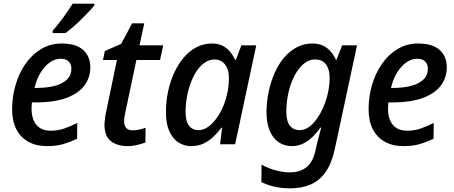

<svg xmlns="http://www.w3.org/2000/svg" viewBox="-20 -786 2476 1046"><path d="M236 10Q177 10 134 -14Q91 -38 68.5 -83Q46 -128 46 -192Q46 -257 64 -320.5Q82 -384 117 -435.5Q152 -487 202.5 -518Q253 -549 317 -549Q394 -549 433 -514Q472 -479 472 -419Q472 -364 440.5 -321Q409 -278 343 -253Q277 -228 173 -228H154Q153 -219 152.5 -210.5Q152 -202 152 -194Q152 -138 178 -106Q204 -74 257 -74Q295 -74 327.5 -85Q360 -96 401 -116L400 -30Q362 -12 324.5 -1Q287 10 236 10ZM179 -307Q235 -307 277.5 -318Q320 -329 344.5 -352.5Q369 -376 369 -412Q369 -436 354.5 -451Q340 -466 309 -466Q281 -466 253 -447Q225 -428 202.5 -392.5Q180 -357 168 -307ZM267 -619Q284 -638 304 -663.5Q324 -689 343 -716.5Q362 -744 376 -766H494V-757Q484 -744 465 -723.5Q446 -703 423.5 -681Q401 -659 378.5 -639.5Q356 -620 337 -606H267Z M675 10Q620 10 584.5 -16.5Q549 -43 549 -110Q550 -124 552 -141Q554 -158 558 -176L617 -459H541L551 -508L640 -547L700 -659H766L740 -539H869L852 -459H723L663 -175Q661 -164 658.5 -150.5Q656 -137 656 -125Q656 -103 667 -89.5Q678 -76 702 -76Q720 -76 736.5 -79.5Q753 -83 773 -90L772 -10Q756 -3 729 3.5Q702 10 675 10Z M1022 10Q983 10 952 -10Q921 -30 902.5 -71Q884 -112 884 -174Q884 -232 895.5 -287Q907 -342 929 -389.5Q951 -437 981.5 -473Q1012 -509 1051 -529Q1090 -549 1134 -549Q1168 -549 1192 -537Q1216 -525 1233 -504.5Q1250 -484 1261 -460H1265L1295 -539H1376L1261 0H1179L1190 -91H1187Q1166 -63 1141.5 -40Q1117 -17 1087.5 -3.5Q1058 10 1022 10ZM1062 -77Q1094 -77 1124.5 -103Q1155 -129 1179.5 -172.5Q1204 -216 1216 -269Q1223 -296 1225 -320Q1227 -344 1227 -364Q1227 -407 1206 -434.5Q1185 -462 1148 -462Q1122 -462 1098 -446.5Q1074 -431 1054.5 -403.5Q1035 -376 1021 -339.5Q1007 -303 999 -261.5Q991 -220 991 -176Q991 -126 1009.5 -101.5Q1028 -77 1062 -77Z M1562 240Q1512 240 1473 230.5Q1434 221 1404 206L1405 111Q1424 122 1449 131.5Q1474 141 1502 147Q1530 153 1558 153Q1614 153 1649.5 125Q1685 97 1699 33L1706 1Q1710 -14 1714.5 -32.5Q1719 -51 1723.5 -67Q1728 -83 1730 -91H1726Q1707 -64 1683.5 -41Q1660 -18 1632 -4Q1604 10 1569 10Q1530 10 1499 -10.5Q1468 -31 1450 -72Q1432 -113 1432 -174Q1432 -231 1443.5 -285.5Q1455 -340 1476 -388Q1497 -436 1527.5 -472Q1558 -508 1597 -528.5Q1636 -549 1681 -549Q1716 -549 1740.5 -537Q1765 -525 1782 -505Q1799 -485 1810 -460H1813L1844 -539H1925L1804 26Q1787 104 1754 151Q1721 198 1672.5 219Q1624 240 1562 240ZM1613 -77Q1633 -77 1653 -88Q1673 -99 1691 -119.5Q1709 -140 1724.5 -167.5Q1740 -195 1751.5 -227Q1763 -259 1769.5 -293.5Q1776 -328 1776 -362Q1776 -407 1756.5 -434.5Q1737 -462 1695 -462Q1668 -462 1644 -445.5Q1620 -429 1601 -401Q1582 -373 1568 -336.5Q1554 -300 1547 -259Q1540 -218 1540 -176Q1540 -126 1559 -101.5Q1578 -77 1613 -77Z M2178 10Q2119 10 2076 -14Q2033 -38 2010.5 -83Q1988 -128 1988 -192Q1988 -257 2006 -320.5Q2024 -384 2059 -435.5Q2094 -487 2144.5 -518Q2195 -549 2259 -549Q2336 -549 2375 -514Q2414 -479 2414 -419Q2414 -364 2382.5 -321Q2351 -278 2285 -253Q2219 -228 2115 -228H2096Q2095 -219 2094.5 -210.5Q2094 -202 2094 -194Q2094 -138 2120 -106Q2146 -74 2199 -74Q2237 -74 2269.5 -85Q2302 -96 2343 -116L2342 -30Q2304 -12 2266.5 -1Q2229 10 2178 10ZM2121 -307Q2177 -307 2219.5 -318Q2262 -329 2286.5 -352.5Q2311 -376 2311 -412Q2311 -436 2296.5 -451Q2282 -466 2251 -466Q2223 -466 2195 -447Q2167 -428 2144.5 -392.5Q2122 -357 2110 -307Z"/></svg>

Font: Noto Sans Display Medium
Style: Italic
Weight: 500
Italic angle: -12°
Designer: Monotype Design Team
Foundry: Monotype Imaging Inc.
Version: Version 2.003